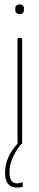

<svg xmlns="http://www.w3.org/2000/svg" viewBox="-20 -651 178 867"><path d="M62 0Q59 0 59 -4V-475Q59 -479 62 -479H76Q80 -479 80 -475V-4Q80 0 76 0ZM69 -587Q60 -587 54.5 -592Q49 -597 49 -606V-613Q49 -622 54.5 -626.5Q60 -631 69 -631Q78 -631 83 -626.5Q88 -622 88 -613V-606Q88 -597 83 -592Q78 -587 69 -587ZM55 196Q30 196 16.5 179.5Q3 163 3 132V126Q3 92 18.5 57.5Q34 23 66 -9L74 -4L75 0Q53 27 38 59.5Q23 92 23 124V129Q23 152 31.5 164.5Q40 177 57 177Q62 177 68 175.5Q74 174 80 173Q83 171 83 175V189Q83 192 81 193Q75 194 68.5 195Q62 196 55 196Z"/></svg>

Font: Sofia Sans Extra Condensed Thin
Style: Regular
Weight: 250
Version: Version 4.100